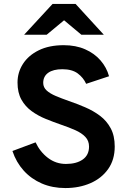

<svg xmlns="http://www.w3.org/2000/svg" viewBox="-20 -941 653 973"><path d="M311 12Q245.5 12 191.9 -11.1Q138.4 -34.2 100.2 -76.3Q62.1 -118.5 43 -175.8L160.4 -219.6Q182.9 -171.3 223.1 -140.8Q263.3 -110.2 314.2 -110.2Q367.3 -110.2 399.2 -132.6Q431.2 -155.1 431.2 -198.2Q431.2 -227.6 412.4 -247.3Q393.7 -267 361.8 -281.2Q329.8 -295.5 290 -309Q251.7 -322.2 212.5 -338.1Q173.3 -354 140.9 -377.4Q108.4 -400.7 88.6 -436Q68.8 -471.3 68.8 -522.8Q68.8 -574.3 96.4 -617.3Q124 -660.3 176.3 -686.1Q228.7 -712 303 -712Q364.2 -712 411.4 -691.2Q458.6 -670.5 489.4 -634.9Q520.3 -599.3 532.6 -554.6L416.6 -516.2Q402.6 -547.5 373.9 -568.9Q345.1 -590.2 295.8 -590.2Q249.9 -590.2 224.4 -572.2Q199 -554.1 199 -521Q199 -498.4 216.2 -482.6Q233.4 -466.9 262.8 -454.5Q292.2 -442.1 329 -429.2Q370.5 -414.9 411.6 -397.3Q452.8 -379.7 486.8 -354.2Q520.7 -328.7 541 -290.9Q561.4 -253.1 561.4 -198.4Q561.4 -131.5 528.2 -84.5Q495.1 -37.6 438.5 -12.8Q381.8 12 311 12ZM102.3 -765 246.3 -921H363.1L506.1 -765H392.3L304.7 -838.2L216.5 -765Z"/></svg>

Font: Overpass
Style: Regular
Weight: 400
Designer: Delve Withrington, Dave Bailey, Thomas Jockin
Foundry: Delve Fonts LLC
Version: Version 4.000